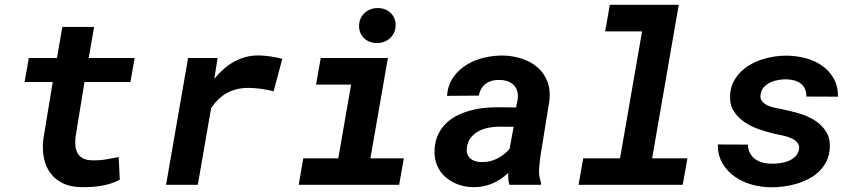

<svg xmlns="http://www.w3.org/2000/svg" viewBox="-20 -770 3561 800"><path d="M372.1 -657.7 349.6 -528.3H541L523.4 -428.2H332L294.9 -200.7Q292.5 -179.7 294.2 -162.1Q295.9 -144.5 303.5 -131.3Q311 -118.2 325.4 -110.4Q339.8 -102.5 362.8 -102.1Q391.1 -101.1 418.9 -105.5Q446.8 -109.9 474.6 -115.7L479 -21.5Q461.4 -11.7 441.7 -5.4Q421.9 1 401.1 4.4Q380.4 7.8 359.4 9Q338.4 10.3 318.8 9.8Q274.4 9.3 242.4 -6.1Q210.4 -21.5 190.7 -47.9Q170.9 -74.2 163.3 -110.1Q155.8 -146 160.2 -188L199.7 -428.2H82.5L100.1 -528.3H217.3L239.7 -657.7Z M1056.6 -539.1Q1082 -538.6 1106.7 -534.9Q1131.3 -531.2 1156.2 -524.9L1120.1 -389.6Q1094.7 -396 1069.3 -399.7Q1043.9 -403.3 1017.6 -403.8Q914.1 -404.8 859.4 -317.9L804.2 0H671.9L763.7 -528.3H886.7L873 -441.4Q890.6 -462.9 910.6 -481Q930.7 -499 953.6 -512Q976.6 -524.9 1002.2 -532Q1027.8 -539.1 1056.6 -539.1Z M1316.4 -528.3H1596.2L1523.4 -110.4H1662.6L1643.1 0H1224.6L1243.7 -110.4H1389.6L1442.9 -417.5H1296.9ZM1476.1 -661.1Q1476.1 -677.7 1481.9 -691.4Q1487.8 -705.1 1498.3 -715.1Q1508.8 -725.1 1522.7 -730.7Q1536.6 -736.3 1552.7 -736.3Q1568.4 -736.8 1582 -731.9Q1595.7 -727.1 1606 -717.8Q1616.2 -708.5 1622.3 -695.3Q1628.4 -682.1 1628.4 -666Q1628.4 -649.4 1622.6 -635.7Q1616.7 -622.1 1606.4 -612.1Q1596.2 -602.1 1582 -596.4Q1567.9 -590.8 1551.8 -590.8Q1536.1 -590.3 1522.5 -595.2Q1508.8 -600.1 1498.5 -609.4Q1488.3 -618.7 1482.2 -631.8Q1476.1 -645 1476.1 -661.1Z M2102.5 0Q2098.6 -12.7 2097.9 -24.7Q2097.2 -36.6 2097.7 -49.3Q2066.9 -20.5 2030.5 -5.1Q1994.1 10.3 1951.2 9.8Q1918 9.3 1887.9 -1.7Q1857.9 -12.7 1835.7 -32.5Q1813.5 -52.2 1801.3 -80.6Q1789.1 -108.9 1790.5 -144Q1792 -179.2 1804 -206.1Q1815.9 -232.9 1835.4 -252.9Q1855 -272.9 1880.4 -286.4Q1905.8 -299.8 1934.6 -308.1Q1963.4 -316.4 1993.9 -319.8Q2024.4 -323.2 2054.2 -323.2L2130.4 -322.3L2136.7 -355Q2139.6 -374 2135.5 -389.2Q2131.3 -404.3 2121.3 -414.8Q2111.3 -425.3 2096.2 -430.9Q2081.1 -436.5 2062 -437Q2027.8 -438 2004.9 -421.6Q1981.9 -405.3 1975.1 -371.6L1842.8 -370.6Q1845.7 -414.6 1867.7 -446.5Q1889.6 -478.5 1922.9 -499.3Q1956.1 -520 1996.3 -529.5Q2036.6 -539.1 2076.2 -538.6Q2117.7 -537.6 2154.8 -525.4Q2191.9 -513.2 2219 -490Q2246.1 -466.8 2260 -432.6Q2273.9 -398.4 2269.5 -353L2232.9 -126Q2228.5 -97.2 2226.3 -67.1Q2224.1 -37.1 2234.4 -8.8L2233.9 0ZM1985.8 -94.7Q2020.5 -93.8 2051 -108.9Q2081.5 -124 2103.5 -150.4L2120.1 -241.7L2060.1 -242.2Q2038.1 -242.2 2015.6 -237.8Q1993.2 -233.4 1974.1 -223.4Q1955.1 -213.4 1941.9 -196.8Q1928.7 -180.2 1925.3 -154.8Q1923.3 -139.6 1927.2 -128.4Q1931.2 -117.2 1939.5 -109.9Q1947.8 -102.5 1959.7 -98.6Q1971.7 -94.7 1985.8 -94.7Z M2521 -750H2808.1L2697.3 -110.4H2844.2L2824.7 0H2390.6L2410.2 -110.4H2563.5L2655.3 -639.2H2501.5Z M3309.1 -147.9Q3311.5 -160.2 3306.6 -169.2Q3301.8 -178.2 3293 -184.8Q3284.2 -191.4 3272.2 -196Q3260.3 -200.7 3248 -203.9Q3235.8 -207 3224.4 -209Q3212.9 -210.9 3205.1 -212.9Q3174.8 -220.2 3141.8 -231.7Q3108.9 -243.2 3081.8 -261.5Q3054.7 -279.8 3037.6 -306.6Q3020.5 -333.5 3022 -371.1Q3022.9 -400.4 3034.2 -424.6Q3045.4 -448.7 3063.2 -467.3Q3081.1 -485.8 3104.2 -499.5Q3127.4 -513.2 3153.6 -521.7Q3179.7 -530.3 3206.5 -534.4Q3233.4 -538.6 3258.8 -538.1Q3298.8 -537.6 3336.9 -527.6Q3375 -517.6 3405 -496.6Q3435.1 -475.6 3453.4 -443.6Q3471.7 -411.6 3471.7 -367.2L3339.8 -367.7Q3340.3 -386.7 3333.7 -400.4Q3327.1 -414.1 3315.4 -422.6Q3303.7 -431.2 3287.8 -435.3Q3272 -439.5 3253.9 -439.5Q3238.8 -439.5 3221.7 -436.5Q3204.6 -433.6 3189.5 -426.5Q3174.3 -419.4 3163.3 -407.5Q3152.3 -395.5 3149.4 -377.9Q3146 -359.4 3155.3 -348.1Q3164.6 -336.9 3179.2 -330.3Q3193.8 -323.7 3210.9 -320.3Q3228 -316.9 3240.7 -314.5Q3273.4 -308.1 3309.1 -297.6Q3344.7 -287.1 3373.8 -269Q3402.8 -251 3421.1 -223.1Q3439.5 -195.3 3437.5 -154.3Q3436 -123.5 3424.3 -99.4Q3412.6 -75.2 3393.8 -56.6Q3375 -38.1 3350.3 -25.1Q3325.7 -12.2 3298.6 -4.2Q3271.5 3.9 3243.4 7.3Q3215.3 10.7 3189.9 10.3Q3149.4 9.8 3110.4 -1.5Q3071.3 -12.7 3040.3 -34.9Q3009.3 -57.1 2990 -90.1Q2970.7 -123 2970.7 -168L3096.2 -167.5Q3097.2 -146 3105.5 -130.9Q3113.8 -115.7 3127.7 -106.2Q3141.6 -96.7 3159.4 -92.3Q3177.2 -87.9 3197.3 -87.9Q3212.4 -87.9 3230.7 -90.3Q3249 -92.8 3265.4 -99.4Q3281.7 -106 3293.7 -117.7Q3305.7 -129.4 3309.1 -147.9Z"/></svg>

Font: Roboto Mono
Style: Bold Italic
Weight: 700
Designer: Google
Version: Version 2.000985; 2015; ttfautohint (v1.3)